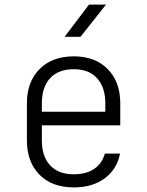

<svg xmlns="http://www.w3.org/2000/svg" viewBox="-20 -805 640 835"><path d="M301 10Q206 10 151.5 -45.5Q97 -101 97 -194V-356Q97 -449 152 -504.5Q207 -560 301 -560Q394 -560 448.5 -504.5Q503 -449 503 -356V-260H162V-194Q162 -125 198 -86Q234 -47 301 -47Q355 -47 389.5 -70.5Q424 -94 436 -137H502Q489 -69 435.5 -29.5Q382 10 301 10ZM162 -319H438V-356Q438 -425 402.5 -464.5Q367 -504 301 -504Q234 -504 198 -465Q162 -426 162 -356ZM261 -645 367 -785H441L330 -645Z"/></svg>

Font: Tiny ExtraLight
Style: Regular
Weight: 200
Monospace: yes
Designer: Philipp Nurullin, Konstantin Bulenkov
Foundry: JetBrains
Version: Version 2.251; ttfautohint (v1.8.4.7-5d5b)